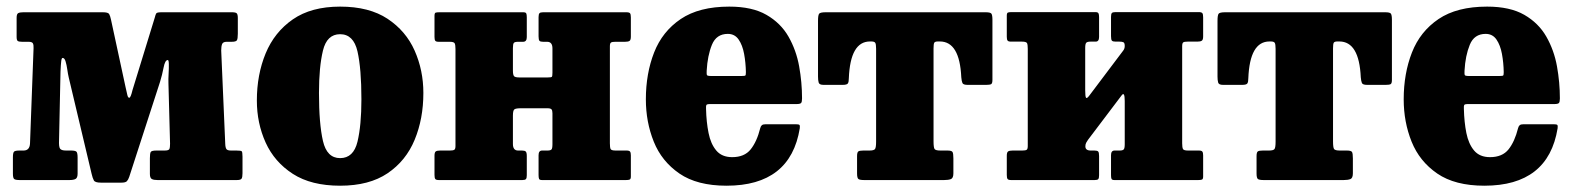

<svg xmlns="http://www.w3.org/2000/svg" viewBox="-20 -558 4880 595"><path d="M68.5 -428.5H48.5Q38.5 -428.5 35 -431Q31.5 -433.5 31.5 -443.5V-503Q31.5 -515 36.8 -517.5Q42 -520 52.5 -520H298.5Q315 -520 318.2 -514.5Q321.5 -509 324 -497L369 -288.5Q372.5 -273.5 374.5 -264.2Q376.5 -255 380.5 -255Q385 -255 390.5 -278.5L459.5 -503Q462 -513.5 464.5 -516.8Q467 -520 481 -520H699Q710 -520 713.5 -516.8Q717 -513.5 717 -502V-453.5Q717 -437.5 714 -433Q711 -428.5 698 -428.5H682.5Q671 -428.5 668.2 -421.2Q665.5 -414 665.5 -401.5L678 -112.5Q678.5 -100 681.8 -95.8Q685 -91.5 696 -91.5H712.5Q726.5 -91.5 729 -89.2Q731.5 -87 731.5 -72.5V-21Q731.5 -8.5 728.5 -4.2Q725.5 0 713.5 0H468.5Q456.5 0 450.5 -3.2Q444.5 -6.5 444.5 -19V-67.5Q444.5 -82 447 -86.8Q449.5 -91.5 464.5 -91.5H490Q502.5 -91.5 504.8 -96Q507 -100.5 507 -112.5L502 -299.5Q501.5 -312.5 502.5 -329.5Q503.5 -346.5 503.2 -359.2Q503 -372 500 -372Q491.5 -372 487 -348.8Q482.5 -325.5 476 -304.5L380.5 -10Q377.5 -1 373.2 3.5Q369 8 356.5 8H292.5Q274.5 8 270.8 1Q267 -6 264 -19L193 -318Q190.5 -328.5 188.5 -342.8Q186.5 -357 183.2 -367.8Q180 -378.5 174 -378.5Q171 -378.5 169.8 -368.8Q168.5 -359 167.5 -336L163 -124Q162 -103.5 166 -97.5Q170 -91.5 184.5 -91.5H200Q213 -91.5 216.8 -88Q220.5 -84.5 220.5 -69.5V-20Q220.5 -7 214.2 -3.5Q208 0 194.5 0H42Q28 0 24 -3.2Q20 -6.5 20 -20V-70.5Q20 -84.5 23.5 -88Q27 -91.5 40 -91.5H53Q72 -91.5 73 -113.5L84 -408.5Q84.5 -418.5 82 -423.5Q79.5 -428.5 68.5 -428.5Z M776 -246.5Q776 -326.5 803.2 -392.5Q830.5 -458.5 887.5 -498Q944.5 -537.5 1034 -537.5Q1124 -537.5 1181 -499.8Q1238 -462 1265 -401Q1292 -340 1292 -270Q1292 -190 1265 -124.8Q1238 -59.5 1181 -21Q1124 17.5 1034 17.5Q944.5 17.5 887.5 -19.2Q830.5 -56 803.2 -116.2Q776 -176.5 776 -246.5ZM968.5 -270Q968.5 -174.5 980.8 -121.2Q993 -68 1034 -68Q1075.5 -68 1087.8 -118.8Q1100 -169.5 1100 -250Q1100 -345.5 1087.8 -398.8Q1075.5 -452 1034 -452Q993 -452 980.8 -401.2Q968.5 -350.5 968.5 -270Z M1870 -114Q1870 -101 1872.2 -96.2Q1874.5 -91.5 1888 -91.5H1922Q1930 -91.5 1932.5 -88.2Q1935 -85 1935 -76.5V-11Q1935 -3 1931.2 -1.5Q1927.5 0 1919.5 0H1660Q1652 0 1650.5 -3.8Q1649 -7.5 1649 -15.5V-77Q1649 -91.5 1660 -91.5H1676.5Q1686 -91.5 1689 -94.8Q1692 -98 1692 -111V-207Q1692 -216 1689 -219.2Q1686 -222.5 1676.5 -222.5H1594Q1579 -222.5 1574.2 -219.2Q1569.5 -216 1569.5 -199.5V-112Q1569.5 -91.5 1585.5 -91.5H1597.5Q1606 -91.5 1609.2 -88.5Q1612.5 -85.5 1612.5 -74.5V-15Q1612.5 -6 1609.8 -3Q1607 0 1598.5 0H1340.5Q1331.5 0 1329 -3.2Q1326.5 -6.5 1326.5 -16V-75.5Q1326.5 -86 1330.5 -88.8Q1334.5 -91.5 1344.5 -91.5H1374.5Q1384 -91.5 1387.8 -93.8Q1391.5 -96 1391.5 -105.5V-406Q1391.5 -419 1389 -423.8Q1386.5 -428.5 1373.5 -428.5H1339.5Q1331 -428.5 1328.8 -431.8Q1326.5 -435 1326.5 -443.5V-509Q1326.5 -517.5 1330 -518.8Q1333.5 -520 1342 -520H1601.5Q1609 -520 1610.8 -516.5Q1612.5 -513 1612.5 -504.5V-443Q1612.5 -428.5 1601 -428.5H1585.5Q1575.5 -428.5 1572.5 -425.2Q1569.5 -422 1569.5 -409V-339.5Q1569.5 -326.5 1572.8 -322.2Q1576 -318 1589.5 -318H1677Q1688 -318 1690 -319.8Q1692 -321.5 1692 -333V-408Q1692 -428.5 1675.5 -428.5H1663Q1654.5 -428.5 1651.8 -431.5Q1649 -434.5 1649 -445.5V-505Q1649 -514 1651.8 -517Q1654.5 -520 1663 -520H1921Q1930 -520 1932.5 -516.8Q1935 -513.5 1935 -504V-444.5Q1935 -434 1930.8 -431.2Q1926.5 -428.5 1917 -428.5H1887Q1877 -428.5 1873.5 -426.2Q1870 -424 1870 -414.5Z M1981.5 -250Q1981.5 -330 2007 -395.2Q2032.5 -460.5 2089.5 -499Q2146.5 -537.5 2240 -537.5Q2311 -537.5 2355.2 -512Q2399.5 -486.5 2423.5 -444.5Q2447.5 -402.5 2456.5 -352.5Q2465.5 -302.5 2465.5 -253Q2465.5 -242 2462.5 -238.8Q2459.5 -235.5 2448 -235.5H2180.5Q2170.5 -235.5 2169 -232.5Q2167.5 -229.5 2168 -220.5Q2169 -179.5 2175.8 -145.8Q2182.5 -112 2199.8 -91.5Q2217 -71 2249 -71Q2287 -71 2306.2 -95Q2325.5 -119 2336 -161Q2337.5 -167 2341 -170Q2344.5 -173 2353 -173H2445.5Q2455.5 -173 2457.5 -170.8Q2459.5 -168.5 2458.5 -160.5Q2429.5 17.5 2231.5 17.5Q2140.5 17.5 2085.5 -20.2Q2030.5 -58 2006 -119Q1981.5 -180 1981.5 -250ZM2183.5 -322.5H2278Q2288 -322.5 2289.8 -324Q2291.5 -325.5 2291.5 -334.5Q2291 -363.5 2286 -390.8Q2281 -418 2269 -435.5Q2257 -453 2235.5 -453Q2200 -453 2186.2 -419.2Q2172.5 -385.5 2170 -339Q2169.5 -329 2170.5 -325.8Q2171.5 -322.5 2183.5 -322.5Z M2636 -20.5V-74Q2636 -86 2640 -88.8Q2644 -91.5 2655.5 -91.5H2674.5Q2688 -91.5 2691.5 -96Q2695 -100.5 2695 -119V-407Q2695 -421.5 2692.2 -425.5Q2689.5 -429.5 2680 -429.5H2676Q2615 -429.5 2610.5 -315.5Q2610.5 -304 2607.5 -299.5Q2604.5 -295 2591.5 -295H2532Q2519 -295 2517 -302.2Q2515 -309.5 2515 -320.5V-493.5Q2515 -511 2518.5 -515.5Q2522 -520 2539 -520H3034.5Q3049 -520 3052.2 -515.8Q3055.5 -511.5 3055.5 -496.5V-310.5Q3055.5 -299.5 3051.5 -297.2Q3047.5 -295 3036.5 -295H2978.5Q2965 -295 2962.5 -300.8Q2960 -306.5 2959 -318.5Q2954 -429.5 2892.5 -429.5H2886.5Q2877.5 -429.5 2875.2 -425.5Q2873 -421.5 2873 -408V-120Q2873 -101 2876.2 -96.2Q2879.5 -91.5 2894 -91.5H2916Q2929 -91.5 2931.8 -87Q2934.5 -82.5 2934.5 -67V-21Q2934.5 -6 2926.8 -3Q2919 0 2905.5 0H2659Q2644.5 0 2640.2 -3.2Q2636 -6.5 2636 -20.5Z M3643.5 -114Q3643.5 -101 3646 -96.2Q3648.5 -91.5 3661.5 -91.5H3695.5Q3703.5 -91.5 3706 -88.2Q3708.5 -85 3708.5 -76.5V-11Q3708.5 -3 3704.8 -1.5Q3701 0 3693 0H3434Q3426 0 3424.5 -3.8Q3423 -7.5 3423 -15.5V-77Q3423 -91.5 3434 -91.5H3450Q3459 -91.5 3462.2 -94.8Q3465.5 -98 3465.5 -111V-245Q3465.5 -276 3455.5 -262L3351.5 -124.5Q3349 -121 3346.2 -116Q3343.5 -111 3343.5 -104.5Q3343.5 -91.5 3360 -91.5H3371.5Q3380.5 -91.5 3383.2 -88.5Q3386 -85.5 3386 -74.5V-15Q3386 -6 3383.5 -3Q3381 0 3372 0H3114Q3105 0 3102.5 -3.2Q3100 -6.5 3100 -16V-75.5Q3100 -86 3104.2 -88.8Q3108.5 -91.5 3118 -91.5H3148Q3158 -91.5 3161.5 -93.8Q3165 -96 3165 -105.5V-406.5Q3165 -419.5 3162.8 -424.2Q3160.5 -429 3147 -429H3113Q3105 -429 3102.5 -432.2Q3100 -435.5 3100 -444V-509.5Q3100 -518 3103.8 -519.2Q3107.5 -520.5 3115.5 -520.5H3374Q3382 -520.5 3384 -517Q3386 -513.5 3386 -505V-443.5Q3386 -429 3375.5 -429H3359.5Q3350 -429 3346.5 -425.8Q3343 -422.5 3343 -409.5V-278.5Q3343 -259 3345.5 -255.2Q3348 -251.5 3355.5 -261.5L3461 -401.5Q3465.5 -407.5 3465.5 -415.5Q3465.5 -425 3461.5 -427Q3457.5 -429 3449 -429H3437Q3428.5 -429 3425.8 -432Q3423 -435 3423 -446V-505.5Q3423 -514.5 3425.5 -517.5Q3428 -520.5 3437 -520.5H3694.5Q3703.5 -520.5 3706 -517.2Q3708.5 -514 3708.5 -504.5V-445Q3708.5 -434.5 3704.2 -431.8Q3700 -429 3690.5 -429H3660.5Q3650.5 -429 3647 -426.8Q3643.5 -424.5 3643.5 -415Z M3874 -20.5V-74Q3874 -86 3878 -88.8Q3882 -91.5 3893.5 -91.5H3912.5Q3926 -91.5 3929.5 -96Q3933 -100.5 3933 -119V-407Q3933 -421.5 3930.2 -425.5Q3927.5 -429.5 3918 -429.5H3914Q3853 -429.5 3848.5 -315.5Q3848.5 -304 3845.5 -299.5Q3842.5 -295 3829.5 -295H3770Q3757 -295 3755 -302.2Q3753 -309.5 3753 -320.5V-493.5Q3753 -511 3756.5 -515.5Q3760 -520 3777 -520H4272.5Q4287 -520 4290.2 -515.8Q4293.5 -511.5 4293.5 -496.5V-310.5Q4293.5 -299.5 4289.5 -297.2Q4285.5 -295 4274.5 -295H4216.5Q4203 -295 4200.5 -300.8Q4198 -306.5 4197 -318.5Q4192 -429.5 4130.5 -429.5H4124.5Q4115.5 -429.5 4113.2 -425.5Q4111 -421.5 4111 -408V-120Q4111 -101 4114.2 -96.2Q4117.5 -91.5 4132 -91.5H4154Q4167 -91.5 4169.8 -87Q4172.5 -82.5 4172.5 -67V-21Q4172.5 -6 4164.8 -3Q4157 0 4143.5 0H3897Q3882.5 0 3878.2 -3.2Q3874 -6.5 3874 -20.5Z M4330 -250Q4330 -330 4355.5 -395.2Q4381 -460.5 4438 -499Q4495 -537.5 4588.5 -537.5Q4659.5 -537.5 4703.8 -512Q4748 -486.5 4772 -444.5Q4796 -402.5 4805 -352.5Q4814 -302.5 4814 -253Q4814 -242 4811 -238.8Q4808 -235.5 4796.5 -235.5H4529Q4519 -235.5 4517.5 -232.5Q4516 -229.5 4516.5 -220.5Q4517.5 -179.5 4524.2 -145.8Q4531 -112 4548.2 -91.5Q4565.5 -71 4597.5 -71Q4635.5 -71 4654.8 -95Q4674 -119 4684.5 -161Q4686 -167 4689.5 -170Q4693 -173 4701.5 -173H4794Q4804 -173 4806 -170.8Q4808 -168.5 4807 -160.5Q4778 17.5 4580 17.5Q4489 17.5 4434 -20.2Q4379 -58 4354.5 -119Q4330 -180 4330 -250ZM4532 -322.5H4626.5Q4636.5 -322.5 4638.2 -324Q4640 -325.5 4640 -334.5Q4639.5 -363.5 4634.5 -390.8Q4629.5 -418 4617.5 -435.5Q4605.5 -453 4584 -453Q4548.5 -453 4534.8 -419.2Q4521 -385.5 4518.5 -339Q4518 -329 4519 -325.8Q4520 -322.5 4532 -322.5Z"/></svg>

Font: Besley* Narrow Heavy
Style: Regular
Weight: 800
Width: 4
Designer: Owen Earl
Foundry: indestructible type*
Version: Version 3.000; ttfautohint (v1.8.3)